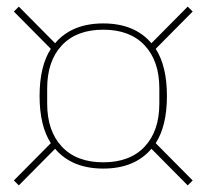

<svg xmlns="http://www.w3.org/2000/svg" viewBox="-20 -640 626 582"><path d="M293 -129Q198 -129 147 -189L37 -78L22 -93L134 -206Q100 -259 100 -349Q100 -439 134 -492L22 -605L37 -620L147 -509Q198 -569 293 -569Q388 -569 439 -509L549 -620L564 -605L452 -492Q486 -439 486 -349Q486 -259 452 -206L564 -93L549 -78L439 -189Q388 -129 293 -129ZM293 -148Q374 -148 418.5 -195.5Q463 -243 463 -326V-372Q463 -455 418.5 -502.5Q374 -550 293 -550Q212 -550 167.5 -502.5Q123 -455 123 -372V-326Q123 -243 167.5 -195.5Q212 -148 293 -148Z"/></svg>

Font: IBM Plex Sans Thai Thin
Style: Regular
Weight: 100
Designer: Mike Abbink, Paul van der Laan, Pieter van Rosmalen, Ben Mitchell, Mark Frömberg
Foundry: Bold Monday
Version: Version 1.1